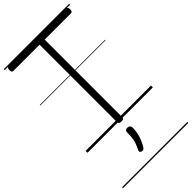

<svg xmlns="http://www.w3.org/2000/svg" viewBox="-373 -973 1436 1436"><g transform="rotate(-45 345.5 -255.0)"><path d="M345 14Q318 14 318 -5V-825H40Q33 -825 28.5 -830.5Q24 -836 24 -850Q24 -864 28.5 -869.5Q33 -875 40 -875H650Q658 -875 662.5 -870Q667 -865 667 -851Q667 -837 662.5 -831Q658 -825 650 -825H372V-5Q372 5 366 9.5Q360 14 345 14ZM292 279Q281 274 279.5 267.5Q278 261 285 248Q297 223 304 203Q311 183 314 160Q317 137 317 102Q317 91 323 84.5Q329 78 342 78Q357 78 364.5 86Q372 94 372 106Q372 133 366.5 161Q361 189 350 215.5Q339 242 324 266Q317 276 310 279.5Q303 283 292 279ZM0 365H691V375H0ZM0 -20H691V0H0ZM0 -505H691V-500H0ZM0 -885H691V-875H0Z"/></g></svg>

Font: Playwrite AT Guides
Style: Regular
Weight: 400
Designer: Veronika Burian, José Scaglione
Foundry: TypeTogether
Version: Version 1.003